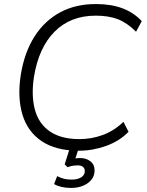

<svg xmlns="http://www.w3.org/2000/svg" viewBox="-20 -733 724 944"><path d="M368 8Q255 8 185.5 -38.5Q116 -85 90.5 -169Q65 -253 82 -364Q100 -476 150 -554Q200 -632 277 -673Q354 -714 454 -713Q527 -713 582.5 -692Q638 -671 677 -629L649 -577Q605 -621 559.5 -638.5Q514 -656 451 -656Q326 -656 248 -577Q170 -498 147 -355Q133 -263 151.5 -194Q170 -125 225 -87Q280 -49 371 -49Q429 -49 484.5 -69Q540 -89 587 -134L612 -85Q567 -39 501.5 -15.5Q436 8 368 8ZM329 191Q304 191 282.5 186Q261 181 246 172L261 133Q279 142 294.5 146Q310 150 333 150Q361 150 379 139Q397 128 397 108Q397 95 388 87.5Q379 80 362 80Q352 80 340.5 81.5Q329 83 312 89L298 75L328 -20H372L348 55L327 51Q339 48 351 46Q363 44 373 44Q404 44 424.5 60Q445 76 445 105Q445 143 412 167Q379 191 329 191Z"/></svg>

Font: Mulish ExtraLight Light
Style: Italic
Weight: 300
Italic angle: -9°
Version: Version 3.603